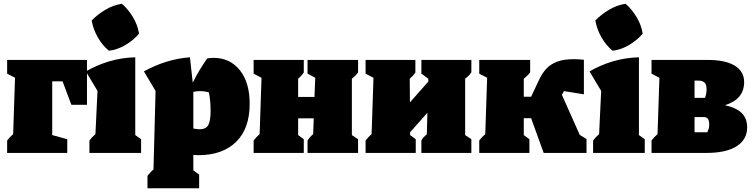

<svg xmlns="http://www.w3.org/2000/svg" viewBox="-20 -814 4010 1022"><path d="M443 -495V-256H360L313 -381H258V-95L338 -73V0H18V-66Q32 -85 50 -100L60 -400L18 -422V-495Z M456 0V-66Q470 -85 488 -100L499 -330L437 -434Q496 -468 561.5 -487.5Q627 -507 700 -509V-95L731 -73V0ZM629 -794Q664 -763 688.5 -721.5Q713 -680 720 -635Q692 -601 648.5 -575Q605 -549 560 -544Q526 -571 501 -614.5Q476 -658 468 -705Q499 -737 541 -762Q583 -787 629 -794Z M765 188V122Q773 113 780 104.5Q787 96 797 88L808 -330L746 -434Q866 -500 991 -509L1006 -374Q1039 -441 1083 -503Q1101 -506 1117 -506Q1204 -506 1256.5 -440.5Q1309 -375 1309 -262Q1309 -129 1236.5 -58.5Q1164 12 1036 12Q1023 12 1009 11V93L1040 115V188ZM1045 -329Q1027 -329 1009 -325V-130Q1028 -126 1042 -126Q1078 -126 1089.5 -150Q1101 -174 1101 -223Q1101 -246 1099 -272Q1097 -298 1092 -322Q1069 -329 1045 -329Z M1330 0V-66Q1344 -85 1362 -100L1372 -400L1330 -422V-495H1597V-428Q1585 -410 1567 -395V-298H1654L1658 -400L1617 -422V-495H1886V-429Q1875 -412 1853 -395V-95L1886 -73V0H1617V-66Q1628 -84 1647 -100L1650 -184H1567V-95L1597 -73V0Z M1926 0V-66Q1940 -85 1958 -100L1968 -400L1926 -422V-495H2191V-428Q2179 -410 2161 -395L2162 -269L2260 -380V-395L2223 -422V-495H2489V-429Q2478 -412 2456 -395V-95L2489 -73V0H2223V-66Q2228 -76 2236 -84.5Q2244 -93 2252 -100L2255 -214L2163 -110V-95L2193 -73V0Z M2531 0V-66Q2545 -85 2563 -100L2573 -400L2531 -422V-495H2802V-429Q2789 -411 2768 -395V-299H2807L2849 -388Q2864 -421 2886 -446Q2908 -471 2943.5 -485Q2979 -499 3034 -499Q3058 -499 3088 -496V-312L2982 -329L2971 -309L3066 -96L3102 -74V0H2874L2807 -185H2768V-95L2798 -73V0Z M3137 0V-66Q3151 -85 3169 -100L3180 -330L3118 -434Q3177 -468 3242.5 -487.5Q3308 -507 3381 -509V-95L3412 -73V0ZM3310 -794Q3345 -763 3369.5 -721.5Q3394 -680 3401 -635Q3373 -601 3329.5 -575Q3286 -549 3241 -544Q3207 -571 3182 -614.5Q3157 -658 3149 -705Q3180 -737 3222 -762Q3264 -787 3310 -794Z M3448 0V-66Q3462 -85 3480 -100L3490 -400L3448 -422V-495H3747Q3841 -495 3891 -464.5Q3941 -434 3941 -377Q3941 -286 3839 -254Q3901 -240 3929 -211.5Q3957 -183 3957 -136Q3957 -71 3901 -35.5Q3845 0 3741 0ZM3698 -385H3677V-293H3732Q3741 -312 3741 -339Q3741 -366 3729 -375.5Q3717 -385 3698 -385ZM3726 -191H3677V-110H3745Q3749 -118 3752 -127.5Q3755 -137 3755 -150Q3755 -173 3748 -182Q3741 -191 3726 -191Z"/></svg>

Font: Piazzolla Black
Style: Regular
Weight: 900
Designer: Juan Pablo del Peral
Foundry: Huerta Tipografica
Version: Version 1.330